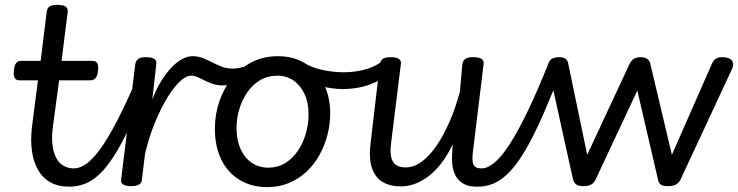

<svg xmlns="http://www.w3.org/2000/svg" viewBox="-20 -750 3033 789"><path d="M264 17Q219 17 187.5 -0.5Q156 -18 137 -50.5Q118 -83 111.5 -127.5Q105 -172 111 -226L136 -420H59Q46 -420 40.5 -429.5Q35 -439 37 -460Q39 -482 46.5 -491Q54 -500 68 -500H147L172 -702Q174 -717 184 -723.5Q194 -730 215 -730Q241 -730 250.5 -722.5Q260 -715 258 -699L233 -500H360Q373 -500 379 -491Q385 -482 383 -460Q381 -439 373 -429.5Q365 -420 351 -420H223L197 -227Q192 -187 195.5 -156Q199 -125 210 -103Q221 -81 240 -69.5Q259 -58 283 -58Q297 -58 304 -46.5Q311 -35 309 -20.5Q307 -6 296 5.5Q285 17 264 17Z M265 17Q251 17 244 5.5Q237 -6 239 -20.5Q241 -35 252 -46.5Q263 -58 284 -58Q308 -58 334.5 -76.5Q361 -95 391.5 -137Q422 -179 458.5 -248.5Q495 -318 539 -420Q545 -434 558 -434Q571 -434 581 -425Q591 -416 586 -403Q541 -286 502 -206Q463 -126 426 -76.5Q389 -27 350 -5Q311 17 265 17Z M518 15Q499 15 487 8.5Q475 2 478 -14L536 -487Q539 -502 549 -508.5Q559 -515 579 -515Q605 -515 615 -507.5Q625 -500 622 -484L606 -342Q624 -388 645 -421Q666 -454 688 -476Q710 -498 731 -508.5Q752 -519 770 -519Q789 -519 798 -507Q807 -495 806 -479Q805 -463 794.5 -451Q784 -439 765 -439Q745 -439 720 -416Q695 -393 668.5 -350Q642 -307 617.5 -248Q593 -189 576 -118L563 -11Q562 2 551 8.5Q540 15 518 15Z M894 -399Q873 -399 855 -405Q837 -411 821.5 -419Q806 -427 792.5 -433Q779 -439 766 -439Q747 -439 738.5 -451Q730 -463 731 -479Q732 -495 742 -507Q752 -519 771 -519Q795 -519 814.5 -511Q834 -503 852.5 -493.5Q871 -484 891.5 -476Q912 -468 938 -468Q951 -468 969.5 -472Q988 -476 1000 -483Q1011 -489 1019.5 -484.5Q1028 -480 1032 -470Q1036 -460 1034 -450Q1032 -440 1022 -435Q1005 -426 982 -417.5Q959 -409 936 -404Q913 -399 894 -399Z M1079 19Q1014 19 965 -10.5Q916 -40 889.5 -94Q863 -148 863 -221Q863 -278 880.5 -331Q898 -384 932 -426.5Q966 -469 1013.5 -494Q1061 -519 1122 -519Q1187 -519 1235 -489Q1283 -459 1310 -405.5Q1337 -352 1337 -284Q1337 -239 1325.5 -195Q1314 -151 1292.5 -112.5Q1271 -74 1239.5 -44.5Q1208 -15 1167.5 2Q1127 19 1079 19ZM1083 -61Q1121 -61 1151.5 -79.5Q1182 -98 1203.5 -129.5Q1225 -161 1236.5 -200Q1248 -239 1248 -280Q1248 -328 1231.5 -363.5Q1215 -399 1186.5 -419Q1158 -439 1119 -439Q1080 -439 1049 -420.5Q1018 -402 996.5 -371Q975 -340 963.5 -302Q952 -264 952 -224Q952 -175 968.5 -138Q985 -101 1014.5 -81Q1044 -61 1083 -61Z M1387 -384Q1349 -384 1303 -395Q1257 -406 1200 -438Q1189 -444 1187.5 -455.5Q1186 -467 1190.5 -478Q1195 -489 1204.5 -494.5Q1214 -500 1224 -494Q1264 -471 1307.5 -462Q1351 -453 1393 -453Q1423 -453 1454 -458.5Q1485 -464 1512.5 -476Q1540 -488 1558 -505Q1567 -513 1576 -509Q1585 -505 1592 -495Q1599 -485 1599 -473.5Q1599 -462 1590 -454Q1556 -427 1521.5 -411.5Q1487 -396 1453 -390Q1419 -384 1387 -384Z M1627 16Q1583 16 1552 -2.5Q1521 -21 1508 -61Q1495 -101 1503 -163L1541 -487Q1544 -502 1554 -508.5Q1564 -515 1585 -515Q1610 -515 1620 -507.5Q1630 -500 1627 -484L1587 -161Q1583 -129 1587 -107Q1591 -85 1605.5 -73.5Q1620 -62 1647 -62Q1680 -62 1712 -85Q1744 -108 1773 -150Q1802 -192 1827 -249Q1852 -306 1870 -374L1880 -487Q1883 -502 1893 -508.5Q1903 -515 1924 -515Q1949 -515 1959.5 -507.5Q1970 -500 1967 -484L1925 -139Q1918 -93 1925 -75.5Q1932 -58 1957 -58Q1971 -58 1977.5 -46.5Q1984 -35 1982.5 -20.5Q1981 -6 1970 5.5Q1959 17 1938 17Q1910 17 1890.5 8Q1871 -1 1858.5 -18Q1846 -35 1841 -59.5Q1836 -84 1838 -116L1840 -157Q1819 -112 1793.5 -79Q1768 -46 1740 -25Q1712 -4 1683.5 6Q1655 16 1627 16Z M1943 17Q1929 17 1923.5 5.5Q1918 -6 1920.5 -20.5Q1923 -35 1933 -46.5Q1943 -58 1959 -58Q1984 -58 2013 -82.5Q2042 -107 2075.5 -159Q2109 -211 2148.5 -293Q2188 -375 2234 -490Q2240 -504 2255.5 -503Q2271 -502 2283.5 -492Q2296 -482 2290 -468Q2253 -375 2220.5 -299Q2188 -223 2156.5 -164Q2125 -105 2092.5 -64.5Q2060 -24 2023.5 -3.5Q1987 17 1943 17Z M2378 15Q2356 15 2347 7.5Q2338 0 2334 -16L2234 -469Q2229 -487 2239.5 -501Q2250 -515 2278 -515Q2295 -515 2304.5 -508Q2314 -501 2316 -484L2393 -114L2567 -487Q2575 -503 2586 -509Q2597 -515 2614 -515Q2630 -515 2640.5 -507.5Q2651 -500 2654 -481L2741 -114L2906 -489Q2913 -504 2923 -509.5Q2933 -515 2948 -515Q2977 -515 2987.5 -501Q2998 -487 2988 -466L2776 -11Q2770 1 2758 8Q2746 15 2724 15Q2702 15 2693.5 7Q2685 -1 2683 -16L2599 -378L2427 -11Q2422 0 2410.5 7.5Q2399 15 2378 15Z"/></svg>

Font: Playwrite GB S
Style: Italic
Weight: 400
Italic angle: -7°
Designer: Veronika Burian, José Scaglione
Foundry: TypeTogether
Version: Version 1.000